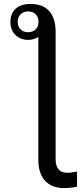

<svg xmlns="http://www.w3.org/2000/svg" viewBox="-20 -749 420 977"><path d="M33 -636Q33 -681 60 -705Q87 -729 133 -729Q199 -729 231 -692Q263 -655 263 -588V61Q263 94 277.5 112Q292 130 320 130Q346 130 372 124V201Q340 208 306 208Q243 208 209 170.5Q175 133 175 63V-561Q167 -555 152.5 -550.5Q138 -546 125 -546Q83 -546 58 -571.5Q33 -597 33 -636ZM70 -638Q70 -614 85 -599.5Q100 -585 123 -585Q147 -585 161.5 -599.5Q176 -614 176 -638Q176 -662 161.5 -676.5Q147 -691 123 -691Q100 -691 85 -676.5Q70 -662 70 -638Z"/></svg>

Font: Libra Sans
Style: Regular
Weight: 400
Foundry: Context Ltd
Version: Version 1.000; ttfautohint (v1.3)